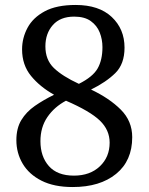

<svg xmlns="http://www.w3.org/2000/svg" viewBox="-20 -744 599 774"><path d="M273 10Q198 10 147.5 -15.5Q97 -41 71.5 -84Q46 -127 46 -179Q46 -227 66 -260Q86 -293 120.5 -317Q155 -341 198 -362Q141 -394 105 -438Q69 -482 69 -545Q69 -591 91 -632Q113 -673 160.5 -698.5Q208 -724 285 -724Q379 -724 430.5 -675.5Q482 -627 482 -552Q482 -486 445 -449.5Q408 -413 347 -383Q421 -348 467 -302Q513 -256 513 -191Q513 -96 448 -43Q383 10 273 10ZM298 -406Q354 -434 373.5 -468Q393 -502 393 -554Q393 -585 382 -613Q371 -641 346 -659Q321 -677 279 -677Q223 -677 193 -643Q163 -609 163 -557Q163 -503 197 -470Q231 -437 298 -406ZM278 -36Q343 -36 382.5 -73.5Q422 -111 422 -169Q422 -220 382.5 -258Q343 -296 246 -338Q199 -313 171 -272Q143 -231 143 -175Q143 -113 177 -74.5Q211 -36 278 -36Z"/></svg>

Font: NotoSerif-Regular
Style: Regular
Weight: 400
Designer: Monotype Design Team
Foundry: Monotype Imaging Inc.
Version: Version 2.007; ttfautohint (v1.8) -l 8 -r 50 -G 200 -x 14 -D